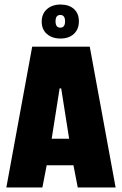

<svg xmlns="http://www.w3.org/2000/svg" viewBox="-20 -827 538 847"><path d="M490 0H323L304 -98H186L167 0H8L122 -621H376ZM285 -215 250 -437H243L208 -215ZM164 -731.5Q164 -766 187 -786.5Q210 -807 247 -807Q284 -807 306 -787.5Q328 -768 328 -733Q328 -698 306 -677.5Q284 -657 247 -657Q210 -657 187 -677Q164 -697 164 -731.5ZM267 -733Q267 -761 246 -761Q225 -761 225 -733Q225 -705 246 -705Q267 -705 267 -733Z"/></svg>

Font: Passion One
Style: Regular
Weight: 400
Designer: Alejandro Lo Celso
Foundry: Fontstage
Version: Version 1.001